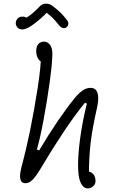

<svg xmlns="http://www.w3.org/2000/svg" viewBox="-20 -1009 660 1071"><path d="M419 -30.5Q413.5 -69.5 416.8 -131.5Q420 -193.5 432 -270.8Q444 -348 464.5 -431L454 -436Q398 -368 334.8 -272.8Q271.5 -177.5 223.5 -96.5Q199.5 -55.5 184 -33.2Q168.5 -11 153.5 1Q138.5 13 122 13Q100.5 13 95 -5.2Q89.5 -23.5 93.8 -48.5Q98 -73.5 107.5 -106.5Q114.5 -131.5 124.8 -176.2Q135 -221 147 -277Q172.5 -403 190.5 -520.5Q208.5 -638 208.5 -699.5L233.5 -657.5Q219.5 -657.5 207.8 -665.5Q196 -673.5 189 -688.8Q182 -704 182 -725.5Q182 -742.5 188 -754.2Q194 -766 203.8 -771.5Q213.5 -777 224.5 -777Q237 -777 248 -769.5Q259 -762 265.5 -747Q272 -732 272 -710Q272 -660 257.5 -553Q243 -446 222.5 -337.5Q202 -229 185.5 -175L198.5 -170Q250.5 -258 302.5 -334.2Q354.5 -410.5 398 -463.5Q418.5 -488.5 440.5 -503.8Q462.5 -519 485 -519Q506.5 -519 516.8 -504.8Q527 -490.5 527.8 -465Q528.5 -439.5 520.5 -405Q494.5 -290.5 485.2 -209Q476 -127.5 476 -30L459.5 -54Q477 -54 489 -46.8Q501 -39.5 507 -27.2Q513 -15 513 0Q513 12 507 21.5Q501 31 491 36.5Q481 42 470 42Q450.5 42 437.2 23Q424 4 419 -30.5ZM75.5 -902.5Q84 -913.5 97 -915.8Q110 -918 121.8 -913.5Q133.5 -909 138 -901H111Q138 -915.5 157.5 -931.5Q177 -947.5 203 -974.5Q215.5 -987.5 235 -988.5Q254.5 -989.5 271.5 -977Q297.5 -958 316.8 -939.2Q336 -920.5 354 -896.5Q363 -885 361 -874Q359 -863 349.5 -856Q340.5 -850 330.2 -852.8Q320 -855.5 310 -867.5Q287 -896.5 267.8 -914.8Q248.5 -933 215.5 -955.5L253 -952Q230 -925 200.8 -900.2Q171.5 -875.5 148.5 -861Q127.5 -848 110.8 -845.5Q94 -843 82.5 -851Q75.5 -856 71.2 -864.8Q67 -873.5 68 -883.5Q69 -893.5 75.5 -902.5Z"/></svg>

Font: Monaspace Radon Var
Style: Regular
Weight: 400
Designer: Riley Cran and the Lettermatic Team
Version: Version 1.000 (Monaspace Radon Var)